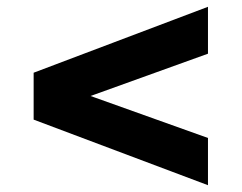

<svg xmlns="http://www.w3.org/2000/svg" viewBox="-20 -569 711 565"><path d="M592 -24 79 -217V-355L592 -549V-411L234 -282V-291L592 -163Z"/></svg>

Font: Nunito Sans 7pt SemiExpanded Black
Style: Regular
Weight: 900
Width: 6
Designer: Vernon Adams
Foundry: Vernon Adams
Version: Version 3.101;gftools[0.9.27]